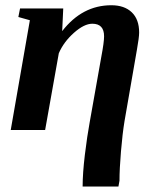

<svg xmlns="http://www.w3.org/2000/svg" viewBox="-20 -491 589 725"><path d="M400.4 -471.2Q449.7 -471.2 477.5 -444.6Q505.4 -418 505.4 -368.2Q505.4 -350.1 497.1 -303.7L450.2 -33.7Q442.4 13.7 436.8 80.6Q431.2 147.5 431.2 191.4L427.2 213.4H292Q292 163.6 300.5 93Q309.1 22.5 318.4 -27.8L362.8 -277.8Q373 -331.5 373 -354Q373 -401.4 328.6 -401.4Q297.9 -401.4 259.3 -367.2Q220.7 -333 202.1 -290L150.4 0H20.5L92.8 -414.6L49.3 -426.8L55.7 -459H218.8L214.8 -373.5Q290.5 -471.2 400.4 -471.2Z"/></svg>

Font: Tinos
Style: Bold Italic
Weight: 700
Italic angle: -16.333°
Designer: Steve Matteson
Foundry: Monotype Imaging Inc.
Version: Version 1.23